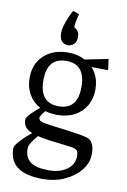

<svg xmlns="http://www.w3.org/2000/svg" viewBox="-104 -801 723 1097"><g transform="rotate(10 257.5 -253.0)"><path d="M223 235Q28 235 28 90Q28 76 57 44.5Q86 13 130 -21L167 -17Q143 12 130.5 29.5Q118 47 113.5 57.5Q109 68 109 79Q109 131 143 155.5Q177 180 250 180Q313 180 354 150.5Q395 121 395 73Q395 50 386.5 40Q378 30 355 27L225 11Q198 7 179 3.5Q160 0 130 -9Q96 -20 81.5 -38Q67 -56 67 -84Q67 -104 152 -174L185 -163Q163 -141 154 -126.5Q145 -112 145 -107Q145 -92 163.5 -85.5Q182 -79 240 -72Q271 -68 308 -63.5Q345 -59 378.5 -53.5Q412 -48 432 -42Q476 -28 476 45Q476 97 441.5 140Q407 183 350 209Q293 235 223 235ZM241 -140Q183 -140 140 -163Q97 -186 73.5 -227Q50 -268 50 -322Q50 -377 74 -417Q98 -457 141 -479.5Q184 -502 241 -502Q299 -502 342 -479Q385 -456 408.5 -415.5Q432 -375 432 -321Q432 -267 408 -226Q384 -185 341.5 -162.5Q299 -140 241 -140ZM241 -190Q351 -190 351 -321Q351 -453 241 -453Q130 -453 130 -322Q130 -190 241 -190ZM484 -442 379 -444 317 -474 476 -506ZM229 -741 265 -729Q262 -719 257.5 -698.5Q253 -678 251.5 -658.5Q250 -639 256 -631L229 -654Q237 -655 249.5 -650.5Q262 -646 272 -633.5Q282 -621 282 -598Q282 -570 266.5 -556.5Q251 -543 234 -543Q183 -543 183 -606Q183 -626 190.5 -651Q198 -676 208.5 -700Q219 -724 229 -741Z"/></g></svg>

Font: Andada Pro
Style: Regular
Weight: 400
Designer: Carolina Giovagnoli
Foundry: Huerta Tipografica
Version: Version 3.003